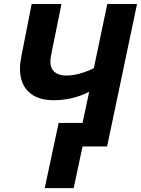

<svg xmlns="http://www.w3.org/2000/svg" viewBox="-20 -734 707 962"><path d="M273.9 -118.2H393.6L426.8 -273.9Q343.3 -231.9 248.5 -231.9Q168 -231.9 124 -273.2Q80.1 -314.5 80.1 -390.6Q80.1 -418 87.9 -456.5L138.7 -713.9H288.1L239.7 -476.1Q232.4 -443.4 232.4 -424.3Q232.4 -391.1 253.4 -373.3Q274.4 -355.5 311 -355.5Q343.3 -355.5 379.4 -365.2Q415.5 -375 450.2 -392.6L517.6 -713.9H666.5L516.6 0H393.6L349.1 208.5H204.1Z"/></svg>

Font: Viking Open Sans
Style: Bold Italic
Weight: 700
Italic angle: -12°
Foundry: Ascender Corporation
Version: Version 2.000